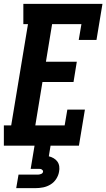

<svg xmlns="http://www.w3.org/2000/svg" viewBox="-27 -755 551 995"><path d="M-7 0V-105H31L118 -630H94V-735H504L473 -548H381L395 -630H243L211 -435H371L354 -330H193L156 -105H308L322 -187H413L382 0ZM57 220 69 150H169Q177 150 186 146.5Q195 143 196 135Q197 131 194.5 128Q192 125 189 123Q186 121 182 120.5Q178 120 174 120H132L152 0H235L226 55Q239 58 251 65Q263 72 270.5 82.5Q278 93 280 107Q282 121 279 135Q276 154 264.5 172Q253 190 235 201Q217 212 197 216Q177 220 157 220Z"/></svg>

Font: Iosevka Curly Slab XBdObl
Style: Regular
Weight: 800
Italic angle: -9°
Monospace: yes
Designer: Belleve Invis
Foundry: Belleve Invis
Version: Version 11.1.0; ttfautohint (v1.8.3)